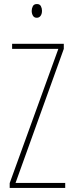

<svg xmlns="http://www.w3.org/2000/svg" viewBox="-20 -931 363 951"><path d="M303 0H28V-24L269 -689H40V-714H296V-689L57 -25H303ZM163 -911Q177 -911 182.5 -900.5Q188 -890 188 -878Q188 -862 181 -852.5Q174 -843 162 -843Q149 -843 143 -853.5Q137 -864 137 -877Q137 -889 142.5 -900Q148 -911 163 -911Z"/></svg>

Font: Noto Sans Lao ExtraCondensed Thin
Style: Regular
Weight: 100
Width: 2
Designer: Monotype Design Team
Foundry: Monotype Imaging Inc.
Version: Version 2.003; ttfautohint (v1.8.4.7-5d5b)